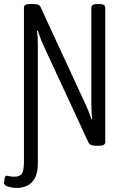

<svg xmlns="http://www.w3.org/2000/svg" viewBox="-26 -722 636 954"><path d="M58 212Q39 212 16.5 206Q-6 200 -6 187Q-6 181 -3.5 166Q-1 151 7 151Q12 151 20 153.5Q28 156 46 156Q73 156 83 140Q93 124 93 80V-684Q93 -702 123 -702H139Q156 -702 164 -698.5Q172 -695 176 -686L403 -195Q410 -180 416 -164Q422 -148 428 -130L432 -131Q428 -158 428 -199V-684Q428 -702 459 -702H467Q497 -702 497 -684V-16Q497 2 467 2H447Q422 2 414 -13L186 -505Q172 -536 162 -570L158 -569Q162 -537 162 -501V90Q162 138 146.5 164.5Q131 191 107 201.5Q83 212 58 212Z"/></svg>

Font: Asap Condensed Light
Style: Regular
Weight: 300
Width: 3
Designer: Pablo Cosgaya
Foundry: Omnibus-Type
Version: Version 3.001; ttfautohint (v1.8.4.7-5d5b)